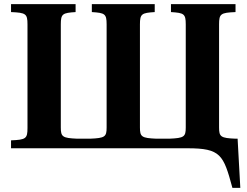

<svg xmlns="http://www.w3.org/2000/svg" viewBox="-20 -712 1184 922"><path d="M33 0H880C1040 0 1053 31 1096 190H1134L1121 -46H1111C1040 -49 1032 -55 1032 -100V-595C1032 -646 1040 -651 1111 -654V-692H801V-654C863 -650 872 -646 872 -595V-100C872 -55 864 -49 793 -46H731C660 -49 652 -55 652 -100V-595C652 -646 661 -650 723 -654V-692H421V-654C483 -650 492 -646 492 -595V-100C492 -55 484 -49 413 -46H351C280 -49 272 -55 272 -100V-595C272 -646 281 -650 343 -654V-692H33V-654C104 -651 112 -646 112 -595V-97C112 -46 104 -41 33 -38Z"/></svg>

Font: Heuristica
Style: Bold
Weight: 700
Version: Version 1.0.1